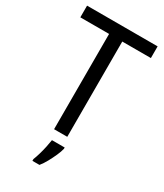

<svg xmlns="http://www.w3.org/2000/svg" viewBox="-228 -802 948 1110"><g transform="rotate(30 246.0 -246.5)"><path d="M290 0H202V-636H10V-714H481V-636H290ZM308 70Q303 91 291 118Q279 145 264 172.5Q249 200 232 221H185V209Q192 192 200 165Q208 138 214 110Q220 82 223 61H308Z"/></g></svg>

Font: Noto Sans Thai SemCond
Style: Regular
Weight: 400
Width: 4
Designer: Monotype Design Team
Foundry: Monotype Imaging Inc.
Version: Version 2.002; ttfautohint (v1.8.4.7-5d5b)